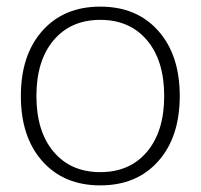

<svg xmlns="http://www.w3.org/2000/svg" viewBox="-20 -550 606 580"><path d="M424 -428.5Q372 -490 283 -490Q194 -490 142 -428.5Q90 -367 90 -260Q90 -153 142 -91.5Q194 -30 283 -30Q372 -30 424 -91.5Q476 -153 476 -260Q476 -367 424 -428.5ZM458 -63Q393 10 283 10Q173 10 108 -63Q43 -136 43 -260Q43 -384 108 -457Q173 -530 283 -530Q393 -530 458 -457Q523 -384 523 -260Q523 -136 458 -63Z"/></svg>

Font: Mplus 1p Light
Style: Regular
Weight: 300
Version: Version 1.061